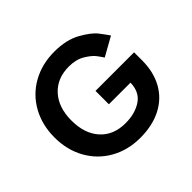

<svg xmlns="http://www.w3.org/2000/svg" viewBox="-174 -970 1218 1218"><g transform="rotate(-45 435.0 -360.5)"><path d="M802 -313Q802 -210 759.5 -133.5Q717 -57 637 -15.5Q557 26 447 26Q336 26 248.5 -23.5Q161 -73 112 -161Q63 -249 63 -361Q63 -473 112 -561Q161 -649 248.5 -698Q336 -747 447 -747Q554 -747 626.5 -706.5Q699 -666 728.5 -627.5Q758 -589 774 -565L647 -494Q637 -510 618 -535.5Q599 -561 554.5 -588Q510 -615 446 -615Q340 -615 277.5 -546.5Q215 -478 215 -361Q215 -243 277 -174.5Q339 -106 446 -106Q532 -106 590 -144.5Q648 -183 650 -266H456V-386H802Z"/></g></svg>

Font: SUITE Heavy
Style: Regular
Weight: 900
Designer: Sun
Foundry: Sun
Version: Version 2.040